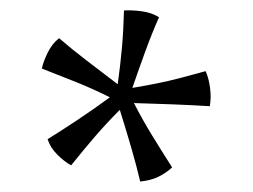

<svg xmlns="http://www.w3.org/2000/svg" viewBox="-20 -771 483 367"><path d="M284 -738Q271 -709 258 -673.5Q245 -638 233 -603Q257 -607 279.5 -611.5Q302 -616 325 -622Q348 -628 373 -635Q379 -622 381.5 -603Q384 -584 381 -568Q349 -570 311 -571.5Q273 -573 236 -574Q253 -541 270.5 -512.5Q288 -484 309 -451Q297 -440 282.5 -433Q268 -426 248 -424Q241 -454 230.5 -490Q220 -526 209 -561Q184 -536 162 -510.5Q140 -485 116 -455Q103 -462 89.5 -475.5Q76 -489 71 -505Q97 -521 128.5 -542Q160 -563 190 -585Q158 -601 127 -613.5Q96 -626 60 -640Q63 -654 71.5 -671Q80 -688 93 -698Q116 -678 146 -655Q176 -632 205 -610Q210 -646 213 -679Q216 -712 217 -751Q231 -752 250.5 -749.5Q270 -747 284 -738Z"/></svg>

Font: Vollkorn
Style: Regular
Weight: 400
Designer: Friedrich Althausen
Foundry: Friedrich Althausen
Version: Version 4.104